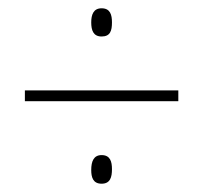

<svg xmlns="http://www.w3.org/2000/svg" viewBox="-20 -584 491 463"><path d="M200 -530C200 -511 205 -496 225 -496C246 -496 250 -510 250 -530C250 -548 246 -564 225 -564C205 -564 200 -548 200 -530ZM40 -340H410V-366H40ZM200 -174C200 -157 204 -141 225 -141C246 -141 250 -157 250 -176C250 -194 246 -210 225 -210C206 -210 200 -195 200 -174Z"/></svg>

Font: Noto Sans Sinhala Condensed Thin
Style: Regular
Weight: 100
Width: 3
Designer: Jelle Bosma - Monotype Design Team
Foundry: Monotype Imaging Inc.
Version: Version 2.006